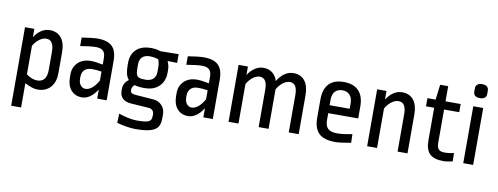

<svg xmlns="http://www.w3.org/2000/svg" viewBox="-69 -1055 4206 1621"><g transform="rotate(10 2034.0 -244.0)"><path d="M415 -333V-155Q415 -77 374.5 -32.5Q334 12 265 12Q239 12 209.5 1.5Q180 -9 155 -23V185H70V-488H150V-417Q205 -500 282 -500Q345 -500 380 -457Q415 -414 415 -333ZM155 -344V-99Q176 -82 201.5 -72.5Q227 -63 248 -63Q330 -63 330 -167V-321Q330 -424 265 -424Q236 -424 206.5 -402.5Q177 -381 155 -344Z M856 -339V0H775V-78Q717 12 644 12Q586 12 551.5 -28Q517 -68 517 -137V-165Q517 -225 558 -264.5Q599 -304 668 -304Q706 -304 771 -291V-346Q771 -389 751.5 -408Q732 -427 691 -427Q643 -427 556 -412V-485Q650 -500 691 -500Q777 -500 816.5 -461.5Q856 -423 856 -339ZM603 -154V-143Q603 -106 620 -85Q637 -64 663 -64Q690 -64 718.5 -87.5Q747 -111 771 -154V-231Q733 -238 689 -238Q647 -238 625 -216Q603 -194 603 -154Z M1231 -487 1387 -489V-414L1305 -416Q1322 -380 1322 -341V-319Q1322 -246 1277 -201.5Q1232 -157 1151 -157Q1099 -157 1066 -167Q1044 -149 1044 -126V-120Q1044 -104 1054 -96.5Q1064 -89 1093 -87L1242 -76Q1288 -72 1316.5 -41.5Q1345 -11 1345 35V72Q1345 115 1328 142Q1311 169 1265.5 183Q1220 197 1135 197Q1103 197 1059.5 190Q1016 183 977 172L980 93Q1073 124 1138 124Q1192 124 1218.5 117.5Q1245 111 1253.5 98Q1262 85 1262 59V51Q1262 28 1249.5 15Q1237 2 1214 1L1064 -9Q1016 -12 991 -36Q966 -60 966 -101V-121Q966 -143 977.5 -164Q989 -185 1011 -201Q994 -220 986.5 -249.5Q979 -279 979 -322V-344Q979 -415 1023 -457.5Q1067 -500 1151 -500Q1195 -500 1231 -487ZM1064 -346V-313Q1064 -276 1070.5 -258.5Q1077 -241 1094 -234.5Q1111 -228 1145 -228Q1191 -228 1214 -250Q1237 -272 1237 -313V-343Q1237 -385 1225 -416Q1213 -421 1192.5 -425Q1172 -429 1151 -429Q1109 -429 1086.5 -407.5Q1064 -386 1064 -346Z M1766 -339V0H1685V-78Q1627 12 1554 12Q1496 12 1461.5 -28Q1427 -68 1427 -137V-165Q1427 -225 1468 -264.5Q1509 -304 1578 -304Q1616 -304 1681 -291V-346Q1681 -389 1661.5 -408Q1642 -427 1601 -427Q1553 -427 1466 -412V-485Q1560 -500 1601 -500Q1687 -500 1726.5 -461.5Q1766 -423 1766 -339ZM1513 -154V-143Q1513 -106 1530 -85Q1547 -64 1573 -64Q1600 -64 1628.5 -87.5Q1657 -111 1681 -154V-231Q1643 -238 1599 -238Q1557 -238 1535 -216Q1513 -194 1513 -154Z M2502 -333V0H2417V-321Q2417 -421 2353 -421Q2325 -421 2295.5 -399Q2266 -377 2244 -339V0H2159V-321Q2159 -421 2095 -421Q2067 -421 2037.5 -399Q2008 -377 1986 -339V0H1901V-488H1981V-415Q2007 -456 2041 -478Q2075 -500 2112 -500Q2158 -500 2189 -476.5Q2220 -453 2234 -408Q2261 -453 2296 -476.5Q2331 -500 2370 -500Q2434 -500 2468 -456.5Q2502 -413 2502 -333Z M2974 -321V-218H2717V-159Q2717 -108 2741.5 -85.5Q2766 -63 2819 -63Q2871 -63 2949 -79L2951 -5Q2858 12 2818 12Q2719 12 2675.5 -31Q2632 -74 2632 -164V-321Q2632 -408 2674.5 -454Q2717 -500 2802 -500Q2886 -500 2930 -454Q2974 -408 2974 -321ZM2717 -334V-286H2889V-331Q2889 -379 2865.5 -404Q2842 -429 2802 -429Q2763 -429 2740 -404.5Q2717 -380 2717 -334Z M3435 -333V0H3350V-321Q3350 -421 3285 -421Q3256 -421 3226 -399Q3196 -377 3174 -339V0H3089V-488H3169V-415Q3196 -456 3229.5 -478Q3263 -500 3302 -500Q3366 -500 3400.5 -456.5Q3435 -413 3435 -333Z M3675 -488H3805V-418H3675V-132Q3675 -94 3690.5 -77.5Q3706 -61 3739 -61Q3781 -61 3821 -71L3823 0Q3779 12 3743 12Q3663 12 3626.5 -23.5Q3590 -59 3590 -139V-418H3520V-488H3590L3606 -618H3675Z M3998 -488V0H3913V-488ZM4011 -639V-610Q4011 -588 3996.5 -576.5Q3982 -565 3955 -565Q3929 -565 3914.5 -576.5Q3900 -588 3900 -610V-639Q3900 -661 3914.5 -673Q3929 -685 3955 -685Q3982 -685 3996.5 -673Q4011 -661 4011 -639Z"/></g></svg>

Font: Ropa Sans
Style: Regular
Weight: 400
Designer: Botio Nikoltchev
Foundry: Botio Nikoltchev
Version: Version 1.100